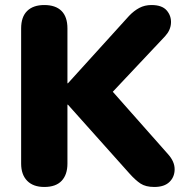

<svg xmlns="http://www.w3.org/2000/svg" viewBox="-20 -734 752 763"><path d="M156 9Q112 9 88 -15.5Q64 -40 64 -84V-621Q64 -667 88 -690.5Q112 -714 156 -714Q201 -714 224.5 -690.5Q248 -667 248 -621V-403H250L493 -671Q512 -691 533.5 -702.5Q555 -714 582 -714Q624 -714 642.5 -692.5Q661 -671 659.5 -642.5Q658 -614 636 -590L394 -333V-408L648 -121Q674 -92 674 -61.5Q674 -31 653.5 -11Q633 9 593 9Q559 9 538.5 -4.5Q518 -18 494 -45L250 -318H248V-84Q248 -40 225 -15.5Q202 9 156 9Z"/></svg>

Font: Nunito ExtraLight Black
Style: Regular
Weight: 900
Version: Version 3.602